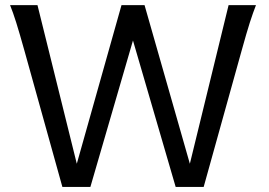

<svg xmlns="http://www.w3.org/2000/svg" viewBox="-20 -733 1056 753"><path d="M724.6 -90.8 876.5 -712.9H983.9Q978 -697.8 972.2 -681.4Q966.3 -665 959.7 -644.3Q953.1 -623.5 945.3 -596.9Q937.5 -570.3 927.7 -534.7L778.8 0H668.9L501.5 -574.2L334.5 0H224.6L75.7 -534.7Q65.9 -569.8 58.1 -596.4Q50.3 -623 43.7 -644.3Q37.1 -665.5 31.2 -681.9Q25.4 -698.2 19.5 -712.9H127L281.2 -90.8L456.5 -712.9H546.9Z"/></svg>

Font: Andika Viet
Style: Regular
Weight: 400
Designer: Victor Gaultney, Annie Olsen, Julie Remington, Don Collingsworth, Eric Hays, Becca Hirsbrunner
Foundry: SIL International
Version: Version 5.000